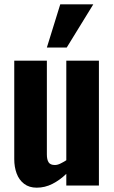

<svg xmlns="http://www.w3.org/2000/svg" viewBox="-20 -859 530 889"><path d="M150 10Q115 10 91.5 -8Q68 -26 57 -56Q46 -86 46 -122V-578H197V-144Q197 -120 205 -107.5Q213 -95 234 -95Q246 -95 259.5 -101.5Q273 -108 287 -117V-578H438V0H287V-54Q257 -25 222.5 -7.5Q188 10 150 10ZM197 -639 259 -839H412L289 -639Z"/></svg>

Font: Oswald SemiBold
Style: Regular
Weight: 600
Designer: Vernon Adams
Foundry: Vernon Adams
Version: Version 4.100; ttfautohint (v1.8.1.43-b0c9)